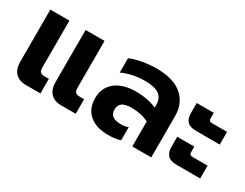

<svg xmlns="http://www.w3.org/2000/svg" viewBox="-64 -930 1690 1325"><g transform="rotate(30 781.0 -267.5)"><path d="M52 -119V-535H204V-160Q204 -136 214 -126Q224 -116 247 -116H282V0H166Q111 0 81.5 -31.5Q52 -63 52 -119ZM333 -119V-535H484V-160Q484 -136 494 -126Q504 -116 528 -116H563V0H447Q392 0 362.5 -31.5Q333 -63 333 -119Z M625 -161Q625 -245 684.5 -293Q744 -341 848 -341Q945 -341 1014 -309V-330Q1014 -384 978.5 -410Q943 -436 864 -436Q815 -436 768 -426Q721 -416 684 -398V-512Q717 -528 775 -539Q833 -550 892 -550Q1026 -550 1095.5 -490.5Q1165 -431 1165 -331V0H1014V-199Q956 -229 878 -229Q827 -229 803.5 -212Q780 -195 780 -159Q780 -126 801.5 -109.5Q823 -93 870 -93Q903 -93 926 -103V2Q887 15 826 15Q734 15 679.5 -31Q625 -77 625 -161Z M1249 -404V-482H1385V-439Q1385 -426 1391 -420Q1397 -414 1412 -414H1530V-313H1343Q1293 -313 1271 -335.5Q1249 -358 1249 -404ZM1249 -135V-213H1385V-170Q1385 -157 1391 -151Q1397 -145 1412 -145H1530V-43H1343Q1293 -43 1271 -66Q1249 -89 1249 -135Z"/></g></svg>

Font: Prompt SemiBold
Style: Regular
Weight: 600
Designer: Katatrad Team
Foundry: CadsonDemak
Version: Version 1.001